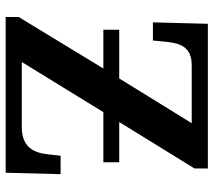

<svg xmlns="http://www.w3.org/2000/svg" viewBox="-58 -696 754 678"><g transform="rotate(90 319.0 -357.0)"><path d="M40 0H590L595 -194H530L525 -150C520 -102 502 -57 429 -57H199L376 -345H553V-401H411L575 -667V-714H64L59 -520H123L128 -570C133 -620 149 -657 210 -657H415L257 -401H85V-345H222L40 -46Z"/></g></svg>

Font: Noto Serif SemiBold
Style: Regular
Weight: 600
Designer: Monotype Design Team
Foundry: Monotype Imaging Inc.
Version: Version 2.013